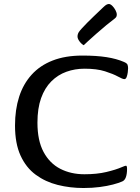

<svg xmlns="http://www.w3.org/2000/svg" viewBox="-20 -931 704 964"><path d="M399.2 13Q331.6 13 269.8 -2.5Q208 -18 159.5 -53.6Q111 -89.1 83.2 -149.8Q55.4 -210.5 55.4 -300.6Q55.4 -380.5 76 -444.8Q96.5 -509.1 138.6 -555.7Q180.6 -602.3 244.3 -627.1Q308 -652 393.9 -652Q464.6 -652 515.2 -644Q565.7 -635.9 601.6 -620.3Q617.9 -613.6 620.5 -605.5Q623.1 -597.3 623.1 -588.3Q623.1 -581 621.5 -567.7Q619.8 -554.5 615.8 -544.1Q611.7 -533.7 604.4 -533.7Q595.7 -533.7 572 -546.8Q548.2 -559.9 507.2 -573Q466.3 -586.1 404.3 -586.1Q356.3 -586.1 313.4 -570.7Q270.5 -555.3 237.6 -522.4Q204.7 -489.6 186.3 -438.2Q168 -386.9 168 -315.1Q168 -225.2 198.8 -167.9Q229.6 -110.6 282.8 -83.4Q336.1 -56.1 403.8 -56.1Q466.6 -56.1 513.9 -67.4Q561.2 -78.6 591.8 -91.9Q608.1 -99 612.4 -99Q617.9 -99 617.9 -83.1Q617.9 -57.8 612.1 -41.6Q606.4 -25.4 594 -20.1Q576.1 -12.1 547.1 -4.5Q518.2 3.1 481 8Q443.8 13 399.2 13ZM400.3 -703.9Q388.8 -710.2 379 -723.5Q369.2 -736.8 369.2 -747.7Q369.2 -753.9 370.9 -759.3Q372.5 -764.7 376.1 -770.5Q379.8 -776.2 391.3 -788.9Q402.9 -801.7 418.6 -817.5Q434.3 -833.3 450.4 -848.7Q466.6 -864.1 479.6 -876.6Q492.7 -889.1 498.6 -894.7Q508.8 -904.6 515.2 -907.8Q521.6 -910.9 526.7 -910.9Q534.3 -910.9 543.6 -901.9Q553 -892.8 559.7 -880.1Q566.4 -867.4 566.4 -857.7Q566.4 -853.1 564.7 -848.2Q562.9 -843.4 556.9 -838.6Q539.2 -825.5 514.1 -804.8Q489 -784 464.5 -762.4Q440.1 -740.7 422.3 -724.6Q404.5 -708.5 400.3 -703.9Z"/></svg>

Font: Briem Hand Thin
Style: Regular
Weight: 100
Designer: Gunnlaugur SE Briem, Eben Sorkin
Foundry: Sorkin Type Co.
Version: Version 1.003